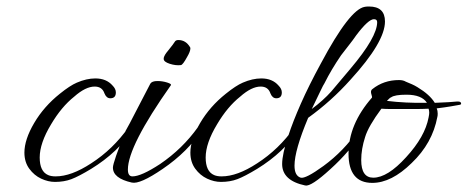

<svg xmlns="http://www.w3.org/2000/svg" viewBox="-20 -551 1437 590"><path d="M149 8Q128 8 106.5 -2Q85 -12 70 -32.5Q55 -53 55 -82Q55 -122 85 -173Q115 -224 164 -263Q195 -288 216 -297Q246 -310 273 -310Q307 -310 326 -288Q336 -278 336 -267Q336 -249 319 -249Q307 -249 301 -264Q294 -285 271 -285Q243 -285 208 -254Q169 -223 137 -169Q102 -111 102 -67Q102 -24 128 -13Q137 -9 151 -9Q199 -9 260 -49Q327 -92 375 -160Q386 -175 395 -175Q398 -175 398 -173Q398 -168 389 -154Q343 -83 260 -32Q222 -9 199.5 -0.5Q177 8 149 8Z M536 -351Q520 -349 501.5 -355Q483 -361 483 -370Q483 -376 487 -382.5Q491 -389 497 -396Q514 -417 517 -422.5Q520 -428 528 -428Q551 -428 564 -406Q565 -405 565 -402Q565 -393 555 -376Q542 -352 536 -351ZM385 10Q327 -3 327 -36Q327 -52 366 -149Q377 -168 395.5 -204.5Q414 -241 442 -294Q447 -302 464 -302Q479 -302 493.5 -297.5Q508 -293 505 -289Q373 -102 373 -30Q373 -9 387 -9Q414 -9 472 -47Q541 -94 588 -160Q598 -176 608 -176Q611 -176 611 -173Q611 -168 602 -154Q558 -85 480 -32Q410 16 385 10Z M659 8Q638 8 616.5 -2Q595 -12 580 -32.5Q565 -53 565 -82Q565 -122 595 -173Q625 -224 674 -263Q705 -288 726 -297Q756 -310 783 -310Q817 -310 836 -288Q846 -278 846 -267Q846 -249 829 -249Q817 -249 811 -264Q804 -285 781 -285Q753 -285 718 -254Q679 -223 647 -169Q612 -111 612 -67Q612 -24 638 -13Q647 -9 661 -9Q709 -9 770 -49Q837 -92 885 -160Q896 -175 905 -175Q908 -175 908 -173Q908 -168 899 -154Q853 -83 770 -32Q732 -9 709.5 -0.5Q687 8 659 8Z M918 19Q847 4 847 -47Q847 -77 866 -134Q880 -177 904.5 -232.5Q929 -288 966 -356Q1055 -523 1101 -530Q1105 -531 1114 -531Q1163 -531 1163 -485Q1163 -422 1057 -306Q998 -240 927 -189Q885 -89 885 -42Q885 -11 904 -5Q919 -1 974 -41Q1037 -87 1082 -153Q1089 -163 1095 -163Q1099 -163 1099 -159Q1099 -155 1094 -147Q1056 -86 995 -31Q936 23 918 19ZM938 -216Q974 -243 998 -270L1057 -340Q1139 -437 1139 -483Q1139 -492 1129 -492Q1112 -492 1075 -443Q1064 -427 1052 -412Q1040 -397 1028 -381Q1013 -359 1000.5 -338Q988 -317 977 -295Q974 -291 964.5 -271Q955 -251 938 -216Z M1124 11Q1051 11 1051 -79Q1051 -169 1123 -251Q1124 -252 1122 -258.5Q1120 -265 1120 -268Q1120 -274 1124 -277Q1159 -305 1206 -305Q1219 -305 1227 -300Q1237 -296 1246 -292Q1255 -288 1263 -283Q1301 -260 1316 -235Q1341 -236 1358 -237Q1375 -238 1384 -239H1388Q1397 -239 1397 -232Q1397 -230 1393 -229Q1382 -227 1364.5 -224Q1347 -221 1322 -218Q1325 -211 1325 -202Q1325 -195 1324 -192Q1309 -111 1245 -50Q1183 11 1124 11ZM1292 -235Q1276 -260 1229 -260Q1193 -260 1182 -252Q1179 -251 1176 -248Q1173 -245 1169 -241Q1225 -234 1292 -235ZM1127 -5Q1171 -5 1228 -68Q1286 -131 1297 -190Q1298 -195 1298.5 -198.5Q1299 -202 1299 -205Q1299 -211 1297 -217Q1278 -216 1258 -216Q1238 -216 1218 -216Q1198 -216 1181.5 -216Q1165 -216 1152 -217Q1112 -163 1102 -130Q1090 -93 1090 -59Q1090 -5 1127 -5Z"/></svg>

Font: Ephesis
Style: Regular
Weight: 400
Designer: Robert E. Leuschke
Foundry: Robert E. Leuschke
Version: Version 1.010; ttfautohint (v1.8.3)